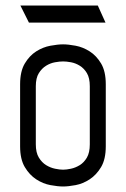

<svg xmlns="http://www.w3.org/2000/svg" viewBox="-20 -671 457 697"><path d="M306 -358Q306 -388 295.5 -405.5Q285 -423 269.5 -432.5Q254 -442 237.5 -445Q221 -448 209 -448Q197 -448 180 -445Q163 -442 147.5 -432.5Q132 -423 121 -405.5Q110 -388 110 -358V-147Q110 -117 121 -99Q132 -81 147.5 -71.5Q163 -62 180 -58.5Q197 -55 209 -55Q221 -55 237.5 -58.5Q254 -62 269.5 -71.5Q285 -81 295.5 -99Q306 -117 306 -147ZM364 -140Q364 -93 347 -64.5Q330 -36 305.5 -20Q281 -4 254.5 1Q228 6 209 6Q190 6 163 1Q136 -4 111.5 -20Q87 -36 70 -64.5Q53 -93 53 -140V-365Q53 -412 70 -440.5Q87 -469 111.5 -484.5Q136 -500 163 -505Q190 -510 209 -510Q228 -510 254.5 -505Q281 -500 305.5 -484.5Q330 -469 347 -440.5Q364 -412 364 -365ZM335 -651 363 -589H85L54 -651Z"/></svg>

Font: Marvel
Style: Bold
Weight: 700
Designer: Carolina Trebol
Foundry: Carolina Trebol
Version: Version 1.001